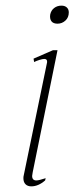

<svg xmlns="http://www.w3.org/2000/svg" viewBox="-20 -651 265 681"><path d="M158 -599Q161 -614 172 -622.5Q183 -631 198 -631Q210 -631 217 -624.5Q224 -618 224 -607Q224 -589 212 -578Q200 -567 184 -567Q169 -567 162.5 -575.5Q156 -584 158 -599ZM63 -19Q63 -25 64 -28L147 -430V-433Q147 -442 137 -442Q131 -442 120 -438.5Q109 -435 101 -431L99 -443L168 -473H184L96 -40Q94 -30 94 -27Q94 -11 109 -11Q118 -11 142 -19L140 -11Q116 10 91 10Q78 10 70.5 2.5Q63 -5 63 -19Z"/></svg>

Font: Taviraj Thin
Style: Italic
Weight: 250
Italic angle: -12°
Designer: Katatrad Team
Foundry: CadsonDemak
Version: Version 1.001